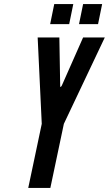

<svg xmlns="http://www.w3.org/2000/svg" viewBox="-20 -918 532 938"><path d="M245 -898H338L318 -800H225ZM386 -898H479L459 -800H366ZM274 -500 275 -493H277L282 -500L386 -735H492L292 -313L226 0H118L184 -313L164 -735H270Z"/></svg>

Font: League Gothic Italic
Style: Regular
Weight: 400
Designer: Tyler Finck
Foundry: The League of Moveable Type
Version: Version 1.001;PS 001.001;hotconv 1.0.56;makeotf.lib2.0.21325